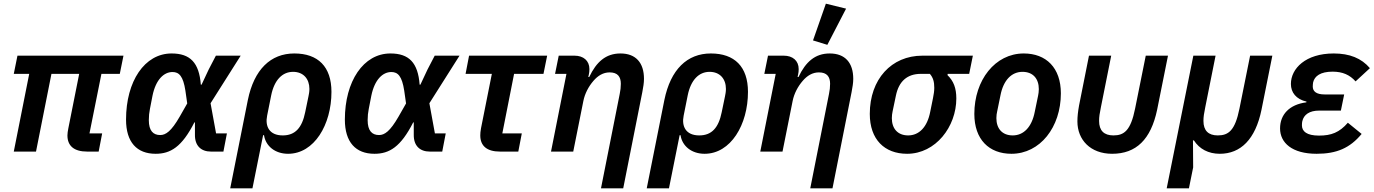

<svg xmlns="http://www.w3.org/2000/svg" viewBox="-20 -825 7478 1045"><path d="M517 0 536 -99H467L532 -423H632L652 -522H75L55 -423H139L55 0H176L260 -423H411L352 -127C349 -113 347 -97 347 -88C347 -31 383 0 454 0Z M1215 -99H1156L1126 -263L1290 -522H1155L1116 -447L1077 -364H1073C1064 -484 1015 -534 914 -534C767 -534 666 -383 666 -174C666 -51 725 12 827 12C908 12 970 -25 1038 -159H1041V-92C1040 -32 1074 0 1128 0H1196ZM852 -90C814 -90 790 -113 790 -171C790 -193 792 -212 796 -232L810 -304C828 -392 872 -433 919 -433C955 -433 977 -410 989 -332L999 -262L958 -190C912 -110 882 -90 852 -90Z M1233 200H1354L1412 -89H1417C1426 -30 1477 12 1548 12C1690 12 1784 -146 1784 -325C1784 -462 1711 -534 1582 -534C1453 -534 1363 -447 1329 -281ZM1519 -88C1445 -88 1422 -138 1434 -196L1456 -306C1473 -390 1517 -434 1575 -434C1631 -434 1664 -396 1664 -341C1664 -325 1661 -311 1659 -301L1641 -214C1624 -130 1587 -88 1519 -88Z M2406 -99H2347L2317 -263L2481 -522H2346L2307 -447L2268 -364H2264C2255 -484 2206 -534 2105 -534C1958 -534 1857 -383 1857 -174C1857 -51 1916 12 2018 12C2099 12 2161 -25 2229 -159H2232V-92C2231 -32 2265 0 2319 0H2387ZM2043 -90C2005 -90 1981 -113 1981 -171C1981 -193 1983 -212 1987 -232L2001 -304C2019 -392 2063 -433 2110 -433C2146 -433 2168 -410 2180 -332L2190 -262L2149 -190C2103 -110 2073 -90 2043 -90Z M2801 0 2820 -99H2714L2778 -423H2938L2958 -522H2533L2514 -423H2657L2598 -127C2595 -112 2594 -97 2594 -88C2594 -31 2630 0 2701 0Z M3100 0 3155 -275C3163 -316 3184 -355 3210 -385C3234 -413 3263 -431 3298 -431C3342 -431 3359 -407 3359 -369C3359 -351 3357 -333 3353 -314L3251 200H3372L3476 -324C3481 -351 3485 -373 3485 -396C3485 -483 3441 -534 3357 -534C3277 -534 3226 -488 3187 -406H3182L3185 -420C3187 -427 3188 -440 3188 -449C3188 -495 3155 -522 3107 -522H3021L3001 -423H3063L2979 0Z M3500 200H3621L3679 -89H3684C3693 -30 3744 12 3815 12C3957 12 4051 -146 4051 -325C4051 -462 3978 -534 3849 -534C3720 -534 3630 -447 3596 -281ZM3786 -88C3712 -88 3689 -138 3701 -196L3723 -306C3740 -390 3784 -434 3842 -434C3898 -434 3931 -396 3931 -341C3931 -325 3928 -311 3926 -301L3908 -214C3891 -130 3854 -88 3786 -88Z M4585 -778 4475 -805 4405 -605 4483 -581ZM4239 0 4294 -275C4302 -316 4323 -355 4349 -385C4373 -413 4402 -431 4437 -431C4481 -431 4498 -407 4498 -369C4498 -351 4496 -333 4492 -314L4390 200H4511L4615 -324C4620 -351 4624 -373 4624 -396C4624 -483 4580 -534 4496 -534C4416 -534 4365 -488 4326 -406H4321L4324 -420C4326 -427 4327 -440 4327 -449C4327 -495 4294 -522 4246 -522H4160L4140 -423H4202L4118 0Z M5255 -423 5275 -522H5000C4832 -522 4714 -394 4714 -205C4714 -66 4794 12 4917 12C5073 12 5185 -136 5185 -289C5185 -346 5170 -384 5137 -416L5138 -423ZM5041 -423C5059 -402 5065 -380 5065 -347C5065 -329 5062 -311 5058 -291L5043 -217C5027 -133 4982 -88 4923 -88C4865 -88 4834 -126 4834 -182C4834 -196 4836 -208 4838 -218L4856 -304C4872 -383 4918 -423 4992 -423Z M5485 12C5641 12 5754 -133 5754 -317C5754 -456 5674 -534 5552 -534C5396 -534 5283 -389 5283 -205C5283 -66 5363 12 5485 12ZM5492 -88C5434 -88 5403 -126 5403 -182C5403 -196 5405 -209 5407 -217L5425 -305C5441 -389 5486 -434 5545 -434C5603 -434 5634 -396 5634 -340C5634 -326 5632 -314 5630 -304L5612 -217C5596 -133 5551 -88 5492 -88Z M6028 -522H5907L5853 -251C5847 -217 5844 -191 5844 -164C5844 -64 5915 12 6033 12C6164 12 6244 -66 6278 -228L6337 -522H6216L6158 -234C6134 -114 6098 -88 6040 -88C5989 -88 5962 -114 5962 -167C5962 -189 5965 -208 5972 -242Z M6330 200H6451L6474 86L6473 -61H6478C6508 -14 6557 12 6619 12C6732 12 6813 -66 6846 -228L6905 -522H6784L6726 -234C6702 -114 6666 -88 6608 -88C6557 -88 6530 -114 6530 -167C6530 -189 6533 -208 6540 -242L6596 -522H6475Z M7316 -157C7270 -104 7226 -87 7159 -87C7092 -87 7066 -110 7066 -143C7066 -154 7067 -160 7068 -165C7076 -201 7107 -223 7159 -223H7278L7296 -311H7189C7144 -311 7125 -328 7125 -354C7125 -363 7126 -370 7127 -377C7135 -411 7167 -435 7233 -435C7288 -435 7327 -417 7358 -382L7436 -454C7390 -508 7326 -534 7239 -534C7086 -534 7006 -452 7006 -368C7006 -322 7034 -285 7091 -272L7090 -268C6997 -256 6947 -201 6947 -126C6947 -48 7012 12 7146 12C7255 12 7327 -19 7391 -96Z"/></svg>

Font: Braiins Sans SemiBold
Style: Italic
Weight: 600
Italic angle: -11.31°
Designer: Mike Abbink, Paul van der Laan, Pieter van Rosmalen, Jiri Chlebus, Lubos Buracinsky
Foundry: Bold Monday, Sudetype
Version: Version 1.000;hotconv 1.0.109;makeotfexe 2.5.65596